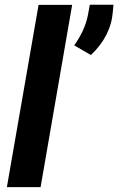

<svg xmlns="http://www.w3.org/2000/svg" viewBox="-20 -770 487 790"><path d="M354 -543.5C408.7 -595.2 439 -654.8 444.3 -721.7L446.8 -750.5H349.6L341.3 -705.6C333 -665 314.5 -624 285.2 -583.5ZM276.9 -750H138.7L8.3 0H147Z"/></svg>

Font: Roboto
Style: Bold Italic
Weight: 700
Italic angle: -12°
Designer: Google
Version: Version 2.137; 2017